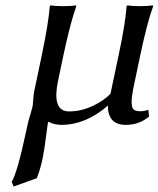

<svg xmlns="http://www.w3.org/2000/svg" viewBox="-20 -452 586 710"><path d="M214.8 -249 194.8 -153.8Q172.4 -47.4 227.5 -40.5Q232.4 -40 236.3 -40Q298.3 -40 360.4 -81.5Q377.9 -93.8 388.7 -106L418.9 -249Q443.4 -363.3 448.2 -429.2L450.7 -432.1Q468.3 -429.2 497.1 -429.2Q525.9 -429.2 544.9 -432.1L546.4 -429.2Q523.9 -367.2 499 -249L473.1 -126Q460.4 -63.5 473.1 -47.9Q480.5 -40.5 501 -40.5Q513.7 -41 528.8 -45.9L531.2 -21Q494.6 9.8 444.8 9.8Q390.6 9.8 380.9 -38.1Q379.9 -43.5 379.4 -47.9Q378.9 -57.6 379.4 -62Q298.3 9.3 207 9.8Q177.7 9.3 159.7 -2L158.7 -0.5Q157.2 3.4 156.7 4.9Q155.3 12.2 151.9 40.5Q144 103 137.2 136.2Q128.4 175.8 116.2 207L30.3 237.8L23.4 220.2Q44.4 184.6 75.2 40Q78.1 25.4 82.5 6.8Q85.4 -7.3 92.8 -30.3Q98.6 -49.8 100.6 -59.1Q101.6 -64 102.5 -78.6Q104 -101.6 106 -111.8L134.8 -249Q159.2 -365.2 164.1 -429.2L167 -432.1Q184.6 -429.2 213.4 -429.2Q242.2 -429.2 260.7 -432.1L262.2 -429.2Q240.2 -368.2 214.8 -249Z"/></svg>

Font: Linux Biolinum Slanted O
Style: Slanted
Weight: 400
Designer: Philipp H. Poll
Foundry: Philipp H. Poll
Version: Version 1.0.4